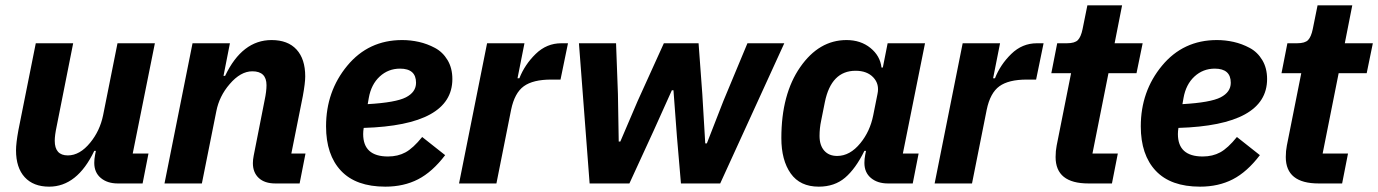

<svg xmlns="http://www.w3.org/2000/svg" viewBox="-20 -687 5161 719"><path d="M114 -525H254L192 -213Q185 -180 185 -160Q185 -105 234 -105Q279 -105 318 -153Q354 -197 366 -255L420 -525H560L477 -112H536L514 0H421Q382 0 357.5 -20.5Q333 -41 333 -77Q333 -92 336 -107L339 -122H333Q269 12 164 12Q105 12 72.5 -23.5Q40 -59 40 -124Q40 -151 49 -200Z M736 0H596L701 -525H841L817 -403H823Q887 -537 997 -537Q1058 -537 1090.5 -501.5Q1123 -466 1123 -401Q1123 -376 1114 -327L1071 -112H1124L1102 0H1011Q971 0 949 -20.5Q927 -41 927 -76Q927 -89 930 -104L971 -312Q978 -345 978 -368Q978 -420 925 -420Q881 -420 840 -372Q801 -327 790 -270Z M1423 12Q1313 12 1257 -47.5Q1201 -107 1201 -214Q1201 -345 1280.5 -441Q1360 -537 1486 -537Q1518 -537 1549 -530Q1580 -523 1609 -507.5Q1638 -492 1656 -462Q1674 -432 1674 -391Q1674 -218 1342 -208Q1340 -196 1340 -185Q1340 -101 1433 -101Q1470 -101 1498.5 -116.5Q1527 -132 1561 -174L1647 -106Q1599 -43 1545.5 -15.5Q1492 12 1423 12ZM1478 -430Q1434 -430 1402 -400.5Q1370 -371 1361 -320L1357 -297Q1462 -303 1500 -322.5Q1538 -342 1538 -377Q1538 -430 1478 -430Z M1839 0H1699L1804 -525H1944L1918 -394H1925Q1945 -445 1986 -485Q2027 -525 2082 -525H2107L2079 -389H2044Q1976 -389 1941.5 -364Q1907 -339 1894 -276Z M2188 0 2148 -525H2287L2294 -335L2297 -157H2303L2368 -309L2466 -525H2596L2610 -335L2621 -150H2627L2689 -309L2779 -525H2917L2677 0H2530L2515 -175L2502 -349H2496L2428 -198L2337 0Z M3398 0H3305Q3266 0 3241.5 -20.5Q3217 -41 3217 -77Q3217 -92 3220 -107L3223 -122H3217Q3184 -55 3144.5 -21.5Q3105 12 3046 12Q2976 12 2941 -37.5Q2906 -87 2906 -170Q2906 -334 2976.5 -435.5Q3047 -537 3150 -537Q3203 -537 3239.5 -507.5Q3276 -478 3281 -434H3286L3304 -525H3444L3361 -112H3420ZM3115 -103Q3163 -103 3202 -151Q3238 -195 3250 -255L3266 -335Q3274 -372 3250.5 -397Q3227 -422 3184 -422Q3093 -422 3069 -305L3055 -235Q3049 -207 3049 -178Q3049 -143 3066.5 -123Q3084 -103 3115 -103Z M3620 0H3480L3585 -525H3725L3699 -394H3706Q3726 -445 3767 -485Q3808 -525 3863 -525H3888L3860 -389H3825Q3757 -389 3722.5 -364Q3688 -339 3675 -276Z M4144 0H4056Q3933 0 3933 -99Q3933 -122 3937 -142L3991 -413H3917L3939 -525H3975Q4005 -525 4016.5 -537Q4028 -549 4034 -578L4052 -667H4182L4154 -525H4259L4236 -413H4131L4071 -112H4166Z M4474 12Q4364 12 4308 -47.5Q4252 -107 4252 -214Q4252 -345 4331.5 -441Q4411 -537 4537 -537Q4569 -537 4600 -530Q4631 -523 4660 -507.5Q4689 -492 4707 -462Q4725 -432 4725 -391Q4725 -218 4393 -208Q4391 -196 4391 -185Q4391 -101 4484 -101Q4521 -101 4549.5 -116.5Q4578 -132 4612 -174L4698 -106Q4650 -43 4596.5 -15.5Q4543 12 4474 12ZM4529 -430Q4485 -430 4453 -400.5Q4421 -371 4412 -320L4408 -297Q4513 -303 4551 -322.5Q4589 -342 4589 -377Q4589 -430 4529 -430Z M5006 0H4918Q4795 0 4795 -99Q4795 -122 4799 -142L4853 -413H4779L4801 -525H4837Q4867 -525 4878.5 -537Q4890 -549 4896 -578L4914 -667H5044L5016 -525H5121L5098 -413H4993L4933 -112H5028Z"/></svg>

Font: Aneliza
Style: Bold Italic
Weight: 700
Italic angle: -11.31°
Designer: Mike Abbink, Paul van der Laan, Pieter van Rosmalen
Foundry: Bold Monday
Version: Version 3.0